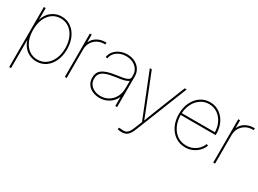

<svg xmlns="http://www.w3.org/2000/svg" viewBox="-35 -1181 2733 2030"><g transform="rotate(30 1332.0 -165.5)"><path d="M79.1 204.1V-529.3H101.6V-389.6H103.5Q115.2 -432.6 142.8 -465.8Q170.4 -499 210.2 -518.1Q250 -537.1 296.4 -537.1Q360.4 -537.1 409.7 -502.2Q459 -467.3 487.3 -405.5Q515.6 -343.8 515.6 -263.7Q515.6 -183.1 487.5 -121.3Q459.5 -59.6 410.2 -24.9Q360.8 9.8 296.4 9.8Q249.5 9.8 210.4 -9Q171.4 -27.8 143.6 -61Q115.7 -94.2 103.5 -136.7H101.6V204.1ZM296.4 -12.7Q354 -12.7 398.4 -44.7Q442.9 -76.7 468 -133.1Q493.2 -189.5 493.2 -263.7Q493.2 -338.4 468 -394.8Q442.9 -451.2 398.4 -482.9Q354 -514.6 296.4 -514.6Q237.3 -514.6 193.6 -482.9Q149.9 -451.2 125.7 -394.8Q101.6 -338.4 101.6 -263.7Q101.6 -189.5 125.7 -133.1Q149.9 -76.7 193.6 -44.7Q237.3 -12.7 296.4 -12.7Z M640.6 0V-529.3H663.1V-437H665Q684.1 -481.4 728.5 -507.6Q772.9 -533.7 829.1 -533.7Q833.5 -533.7 835 -533.7Q836.4 -533.7 840.8 -533.7V-511.2Q838.4 -511.2 835.9 -511.2Q833.5 -511.2 829.1 -511.2Q781.2 -511.2 743.7 -490Q706.1 -468.8 684.6 -431.9Q663.1 -395 663.1 -347.2V0Z M1066.4 9.8Q1021.5 9.8 982.2 -7.1Q942.9 -23.9 918.9 -57.6Q895 -91.3 895 -141.1Q895 -170.9 905.3 -194.8Q915.5 -218.8 939.7 -237.1Q963.9 -255.4 1004.4 -268.3Q1044.9 -281.2 1105.5 -289.1Q1147.9 -294.4 1182.1 -301Q1216.3 -307.6 1236.3 -319.6Q1256.3 -331.5 1256.3 -353V-375Q1256.3 -416 1235.6 -447.3Q1214.8 -478.5 1178.7 -496.6Q1142.6 -514.6 1095.7 -514.6Q1052.7 -514.6 1017.3 -499.3Q981.9 -483.9 959.2 -456.8Q936.5 -429.7 931.6 -394L909.7 -397.9Q915.5 -438.5 941.4 -469.7Q967.3 -501 1007.6 -519Q1047.9 -537.1 1095.7 -537.1Q1136.2 -537.1 1169.7 -524.9Q1203.1 -512.7 1227.5 -490.7Q1252 -468.8 1265.4 -439.2Q1278.8 -409.7 1278.8 -375V0H1256.3V-108.4H1254.4Q1238.8 -72.8 1210.9 -46.4Q1183.1 -20 1146.2 -5.1Q1109.4 9.8 1066.4 9.8ZM1066.4 -12.7Q1118.7 -12.7 1161.6 -37.6Q1204.6 -62.5 1230.5 -109.6Q1256.3 -156.7 1256.3 -222.7V-307.6Q1245.6 -299.3 1231.9 -293.2Q1218.3 -287.1 1200.4 -282.5Q1182.6 -277.8 1159.9 -274.2Q1137.2 -270.5 1109.4 -267.1Q1038.1 -257.8 995.8 -241.7Q953.6 -225.6 935.5 -200.9Q917.5 -176.3 917.5 -141.1Q917.5 -100.6 937.5 -72Q957.5 -43.5 991.5 -28.1Q1025.4 -12.7 1066.4 -12.7Z M1401.4 199.7 1405.3 178.7 1431.6 179.7Q1460.9 185.5 1481.9 179.7Q1502.9 173.8 1519.3 153.3Q1535.6 132.8 1550.3 95.2L1585.9 5.4L1372.6 -529.3H1396.5L1542 -164.1Q1557.6 -126 1572 -87.9Q1586.4 -49.8 1601.1 -11.7H1594.2Q1609.4 -49.8 1623.8 -87.9Q1638.2 -126 1653.3 -164.1L1798.8 -529.3H1822.8L1571.3 103Q1556.2 141.1 1539.8 163.6Q1523.4 186 1502.4 196Q1481.4 206.1 1452.1 206.1Q1438.5 206.1 1427.5 204.3Q1416.5 202.6 1401.4 199.7Z M2111.8 9.8Q2043.5 9.8 1991.2 -26.1Q1939 -62 1909.7 -123.8Q1880.4 -185.5 1880.4 -263.7Q1880.4 -342.3 1909.7 -404.1Q1939 -465.8 1990.2 -501.5Q2041.5 -537.1 2106.9 -537.1Q2156.2 -537.1 2196.8 -517.3Q2237.3 -497.6 2267.3 -462.2Q2297.4 -426.8 2313.5 -379.4Q2329.6 -332 2329.6 -276.4V-264.2H1892.1V-286.6H2316.4L2307.1 -280.3Q2307.1 -347.2 2281 -400.1Q2254.9 -453.1 2209.7 -483.9Q2164.6 -514.6 2106.9 -514.6Q2049.3 -514.6 2002.9 -482.4Q1956.5 -450.2 1929.7 -394.5Q1902.8 -338.9 1902.8 -267.1V-265.1Q1902.8 -193.8 1928.7 -136.7Q1954.6 -79.6 2001.5 -46.1Q2048.3 -12.7 2111.8 -12.7Q2158.7 -12.7 2195.8 -30.3Q2232.9 -47.9 2258.1 -75.7Q2283.2 -103.5 2293.5 -134.3L2314.9 -128.9Q2303.2 -92.3 2274.7 -60.8Q2246.1 -29.3 2204.8 -9.8Q2163.6 9.8 2111.8 9.8Z M2452.1 0V-529.3H2474.6V-437H2476.6Q2495.6 -481.4 2540 -507.6Q2584.5 -533.7 2640.6 -533.7Q2645 -533.7 2646.5 -533.7Q2647.9 -533.7 2652.3 -533.7V-511.2Q2649.9 -511.2 2647.5 -511.2Q2645 -511.2 2640.6 -511.2Q2592.8 -511.2 2555.2 -490Q2517.6 -468.8 2496.1 -431.9Q2474.6 -395 2474.6 -347.2V0Z"/></g></svg>

Font: Inter 24pt Thin
Style: Regular
Weight: 250
Designer: Rasmus Andersson
Foundry: rsms
Version: Version 4.001;git-66647c0bb